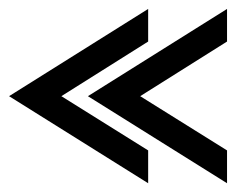

<svg xmlns="http://www.w3.org/2000/svg" viewBox="-20 -548 559 434"><path d="M493.2 -208V-133.8L178.7 -330.6L493.2 -527.8V-454.1L296.9 -330.6ZM314.9 -208V-133.8L0.5 -330.6L314.9 -527.8V-454.1L118.7 -330.6Z"/></svg>

Font: Fibel Sued LRS
Style: Regular
Weight: 400
Designer: Peter Wiegel
Foundry: Peter Wiegel
Version: Version 000.000